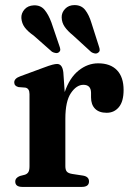

<svg xmlns="http://www.w3.org/2000/svg" viewBox="-20 -735 521 755"><path d="M229 -451 234.5 -373Q253.5 -429 289 -457.5Q324.5 -486 366 -486Q414 -486 440 -459Q466 -432 466 -381Q466 -336 447.5 -313.8Q429 -291.5 399.5 -291.5Q369.5 -291.5 353.8 -307.5Q338 -323.5 338 -352V-370.5Q337.5 -401.5 308 -401.5Q281 -401.5 259 -369.2Q237 -337 237 -268V-81.5Q237 -67 242.8 -60.2Q248.5 -53.5 264 -51L306.5 -44.5Q330 -40.5 330 -21.5Q330 0 301.5 0H68Q40 0 40 -21Q40 -36 58.5 -43L78 -48Q87 -51 91.5 -58.2Q96 -65.5 96 -81.5V-365Q96 -387.5 79.5 -390.5L53 -392.5Q36 -396.5 36 -411Q36 -426.5 59.5 -435L149 -468Q174 -477.5 185.8 -480.5Q197.5 -483.5 204.5 -483.5Q225 -483.5 229 -451ZM339.5 -645 369 -552.5Q372 -544.5 372 -538.2Q372 -532 366 -528Q360.5 -523.5 352.8 -524.8Q345 -526 338.5 -530.5L267 -596Q246 -613 234.5 -629.5Q223 -646 222.5 -666.5Q222 -685.5 236 -700.2Q250 -715 273 -715Q300 -715 315 -695.8Q330 -676.5 339.5 -645ZM182 -647 213.5 -554.5Q216.5 -547 217 -540.8Q217.5 -534.5 212 -530Q207 -525.5 199.2 -526.5Q191.5 -527.5 184.5 -531.5L112.5 -595Q89.5 -611 77.5 -627Q65.5 -643 64 -664Q63 -682.5 76.2 -697.8Q89.5 -713 113 -714Q139.5 -715 155 -696.5Q170.5 -678 182 -647Z"/></svg>

Font: Fraunces 9pt SemiBold
Style: Regular
Weight: 600
Version: Version 1.000;[b76b70a41]